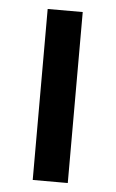

<svg xmlns="http://www.w3.org/2000/svg" viewBox="-45 -589 375 622"><g transform="rotate(5 142.0 -278.0)"><path d="M85 0V-556H199V0Z"/></g></svg>

Font: Biryani DemiBold
Style: Regular
Weight: 600
Designer: Dan Reynolds and Mathieu Réguer
Foundry: Dan Reynolds and Mathieu Réguer
Version: Version 1.003;PS 001.003;hotconv 1.0.70;makeotf.lib2.5.58329